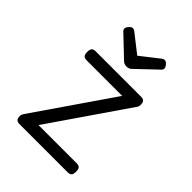

<svg xmlns="http://www.w3.org/2000/svg" viewBox="-228 -935 1056 1056"><g transform="rotate(45 300.0 -407.0)"><path d="M147.9 -779.8Q147.9 -790 159.2 -802.7Q169.4 -814.5 180.7 -814.5Q188.5 -814.5 195.8 -808.6L303.7 -724.1L411.6 -808.6Q418.9 -814.5 426.8 -814.5Q438 -814.5 448.2 -802.7Q459.5 -790 459.5 -779.8Q459.5 -771 451.7 -763.7L332 -649.9Q321.3 -640.1 303.7 -640.1Q286.1 -640.1 275.4 -649.9L155.8 -763.7Q147.9 -771 147.9 -779.8ZM517.1 -35.2Q517.1 -16.1 510 -8.1Q502.9 0 486.3 0H112.3Q95.7 0 88.6 -7.6Q81.5 -15.1 81.5 -33.2Q81.5 -43.9 88.4 -54.2L401.4 -509.3H125Q108.4 -509.3 101.3 -517.3Q94.2 -525.4 94.2 -544.4Q94.2 -563.5 101.3 -571.5Q108.4 -579.6 125 -579.6H477.5Q494.1 -579.6 501.2 -572Q508.3 -564.5 508.3 -546.4Q508.3 -534.2 503.4 -527.3L189.5 -70.3H486.3Q502.9 -70.3 510 -62.3Q517.1 -54.2 517.1 -35.2Z"/></g></svg>

Font: Courier Prime Sans
Style: Regular
Weight: 400
Designer: Alan Dague-Greene
Foundry: Quote-Unquote Apps
Version: Version 3.020